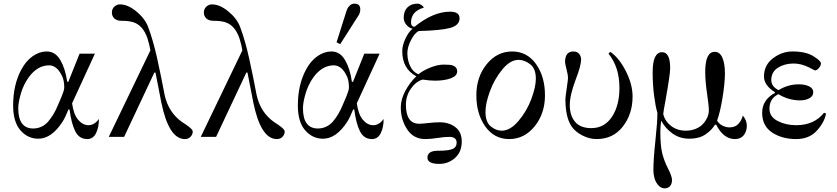

<svg xmlns="http://www.w3.org/2000/svg" viewBox="-20 -750 4586 1052"><path d="M190 10Q132 10 92 -36Q52 -82 52 -172Q52 -286 97 -369Q122 -416 159 -442Q196 -468 236 -468Q283 -468 310.5 -421Q338 -374 348 -303L354 -301L416 -456H500L375 -184Q383 -124 408 -94Q433 -64 465 -64Q497 -64 522 -98Q522 -52 506 -20Q490 12 458 12Q414 12 392.5 -30.5Q371 -73 361 -150H355Q337 -105 322 -82Q262 10 190 10ZM162 -46Q187 -46 208.5 -56.5Q230 -67 245 -85Q260 -103 273.5 -125.5Q287 -148 297 -173Q307 -198 318 -222Q332 -256 332 -270Q332 -306 322 -329Q294 -392 249 -392Q185 -392 137 -326Q108 -285 94 -236.5Q80 -188 80 -157Q80 -46 162 -46Z M637 -726Q680 -726 726.5 -688Q773 -650 791 -604Q819 -530 841 -430.5Q863 -331 882 -230Q903 -134 978 -81Q998 -69 1017 -54Q1036 -39 1036 -29Q1036 -14 1024.5 -1Q1013 12 993 12Q905 12 864 -188Q857 -221 847 -275.5Q837 -330 832 -352L826 -353L660 0H576L804 -474Q800 -502 788 -540Q763 -613 708 -629Q684 -636 646 -636Q620 -636 606.5 -649Q593 -662 593 -681Q593 -701 606.5 -713.5Q620 -726 637 -726Z M1141 -726Q1184 -726 1230.5 -688Q1277 -650 1295 -604Q1323 -530 1345 -430.5Q1367 -331 1386 -230Q1407 -134 1482 -81Q1502 -69 1521 -54Q1540 -39 1540 -29Q1540 -14 1528.5 -1Q1517 12 1497 12Q1409 12 1368 -188Q1361 -221 1351 -275.5Q1341 -330 1336 -352L1330 -353L1164 0H1080L1308 -474Q1304 -502 1292 -540Q1267 -613 1212 -629Q1188 -636 1150 -636Q1124 -636 1110.5 -649Q1097 -662 1097 -681Q1097 -701 1110.5 -713.5Q1124 -726 1141 -726Z M1922 -730Q1954 -730 1954 -699Q1954 -688 1951 -679Q1948 -670 1943 -663Q1938 -656 1932 -646L1844 -508L1824 -518L1874 -676Q1879 -693 1883.5 -702.5Q1888 -712 1898 -721Q1908 -730 1922 -730ZM1750 10Q1692 10 1652 -36Q1612 -82 1612 -172Q1612 -286 1657 -369Q1682 -416 1719 -442Q1756 -468 1796 -468Q1843 -468 1870.5 -421Q1898 -374 1908 -303L1914 -301L1976 -456H2060L1935 -184Q1943 -124 1968 -94Q1993 -64 2025 -64Q2057 -64 2082 -98Q2082 -52 2066 -20Q2050 12 2018 12Q1974 12 1952.5 -30.5Q1931 -73 1921 -150H1915Q1897 -105 1882 -82Q1822 10 1750 10ZM1722 -46Q1747 -46 1768.5 -56.5Q1790 -67 1805 -85Q1820 -103 1833.5 -125.5Q1847 -148 1857 -173Q1867 -198 1878 -222Q1892 -256 1892 -270Q1892 -306 1882 -329Q1854 -392 1809 -392Q1745 -392 1697 -326Q1668 -285 1654 -236.5Q1640 -188 1640 -157Q1640 -46 1722 -46Z M2310 12Q2246 12 2211 -41Q2176 -94 2176 -162Q2176 -204 2199.5 -249.5Q2223 -295 2261 -332Q2184 -373 2184 -470Q2184 -502 2202 -539.5Q2220 -577 2241 -593Q2224 -595 2208 -612.5Q2192 -630 2192 -653Q2192 -689 2212.5 -709.5Q2233 -730 2268 -730Q2278 -730 2288.5 -723Q2299 -716 2302 -708Q2266 -698 2248 -676Q2232 -655 2232 -626Q2232 -605 2251 -603Q2353 -686 2446 -686Q2498 -686 2498 -650Q2498 -611 2446.5 -597Q2395 -583 2274 -580Q2251 -568 2231.5 -529.5Q2212 -491 2212 -459Q2212 -420 2227.5 -387.5Q2243 -355 2273 -343Q2298 -364 2338 -380Q2378 -396 2411 -396Q2446 -396 2459 -392Q2485 -383 2485 -359Q2485 -334 2450 -321Q2415 -308 2364 -308Q2334 -308 2296 -314Q2259 -304 2231.5 -264.5Q2204 -225 2204 -176Q2204 -72 2277 -72Q2292 -72 2327.5 -76Q2363 -80 2390 -80Q2440 -80 2475 -53.5Q2510 -27 2510 26Q2510 82 2473.5 115Q2437 148 2387 148Q2322 148 2322 114Q2322 76 2379 76Q2439 76 2460.5 66Q2482 56 2482 32Q2482 0 2442 0Q2414 0 2377 6Q2340 12 2310 12Z M2729 -34Q2776 -34 2821.5 -88Q2867 -142 2891.5 -208Q2916 -274 2916 -319Q2916 -374 2885 -398Q2854 -422 2821 -422Q2775 -422 2731.5 -368.5Q2688 -315 2664 -249Q2640 -183 2640 -137Q2640 -82 2668.5 -58Q2697 -34 2729 -34ZM2770 12Q2688 12 2639 -57Q2590 -126 2590 -228Q2590 -328 2646.5 -398Q2703 -468 2786 -468Q2868 -468 2917 -399Q2966 -330 2966 -228Q2966 -128 2909.5 -58Q2853 12 2770 12Z M3122 -468Q3143 -468 3153.5 -454.5Q3164 -441 3164 -424Q3164 -391 3134 -313Q3102 -229 3102 -174Q3102 -117 3131 -82.5Q3160 -48 3220 -48Q3292 -48 3333 -110Q3374 -172 3374 -268Q3374 -383 3314 -456L3324 -466Q3373 -432 3409.5 -359.5Q3446 -287 3446 -221Q3446 -125 3392.5 -56.5Q3339 12 3249 12Q3210 12 3171.5 -7.5Q3133 -27 3112 -57Q3078 -107 3078 -207Q3078 -218 3085 -265Q3092 -312 3092 -321Q3092 -342 3085 -366Q3076 -402 3076 -410Q3076 -468 3122 -468Z M3556 -354Q3556 -464 3608 -464Q3652 -464 3652 -376Q3652 -342 3625 -192Q3616 -146 3614 -125Q3624 -85 3657.5 -59.5Q3691 -34 3737 -34Q3766 -34 3789 -43Q3812 -52 3826 -65Q3840 -78 3849 -94Q3858 -110 3861 -122.5Q3864 -135 3864 -144Q3864 -170 3855 -230Q3844 -304 3844 -356Q3844 -466 3896 -466Q3924 -466 3938 -434Q3952 -402 3952 -348Q3952 -296 3939 -215.5Q3926 -135 3909 -89Q3920 -71 3939 -61.5Q3958 -52 3977 -52Q4008 -52 4026 -71.5Q4044 -91 4050 -117Q4072 -90 4072 -62Q4072 -30 4055 -9Q4038 12 4007 12Q3944 12 3904 -67L3897 -66Q3879 -36 3844.5 -13Q3810 10 3758 10Q3704 10 3664 -19Q3624 -48 3603 -89Q3598 -58 3598 -30Q3598 48 3608.5 90Q3619 132 3640 173Q3662 216 3662 236Q3662 258 3651 270Q3640 282 3622 282Q3602 282 3587 265Q3572 248 3566 226Q3560 204 3560 183Q3560 123 3572 11Q3582 -82 3582 -132Q3572 -164 3564 -225Q3556 -286 3556 -354Z M4156 -132Q4156 -203 4226 -241V-245Q4166 -282 4166 -331Q4166 -393 4215 -430.5Q4264 -468 4322 -468Q4396 -468 4437 -442Q4478 -416 4478 -403Q4478 -390 4466.5 -377Q4455 -364 4446 -364Q4444 -364 4414 -380Q4370 -402 4329 -402Q4279 -402 4242.5 -379Q4206 -356 4206 -311Q4206 -276 4246 -256Q4297 -288 4357 -288Q4390 -288 4413 -277Q4436 -266 4436 -245Q4436 -223 4414.5 -211.5Q4393 -200 4363 -200Q4301 -200 4245 -234Q4196 -210 4196 -155Q4196 -110 4241 -87Q4286 -64 4342 -64Q4441 -64 4495 -132L4506 -128Q4498 -81 4456 -34.5Q4414 12 4342 12Q4265 12 4210.5 -24Q4156 -60 4156 -132Z"/></svg>

Font: Old Standard TT
Style: Regular
Weight: 400
Designer: Alexey Kryukov <alexios@thessalonica.org.ru>
Version: Version 2.2